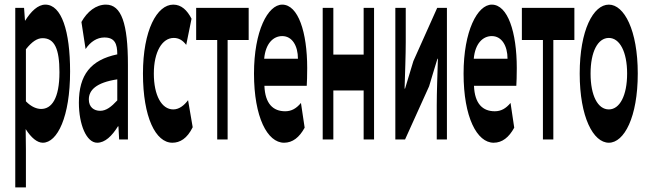

<svg xmlns="http://www.w3.org/2000/svg" viewBox="-20 -603 2803 830"><path d="M46 -569V207H92V44L91 -45C115 -7 141 14 165 14C228 14 283 -98 283 -294C283 -469 246 -583 176 -583C144 -583 114 -554 89 -514H88L84 -569ZM92 -165V-390C118 -423 141 -438 164 -438C216 -438 237 -391 237 -291C237 -177 203 -132 158 -132C140 -132 116 -140 92 -165Z M400 14C434 14 464 -15 490 -57H492L495 0H533V-323C533 -501 505 -583 438 -583C395 -583 357 -553 332 -508L350 -391C371 -423 400 -441 431 -441C476 -441 487 -414 487 -368C372 -344 321 -279 321 -159C321 -64 354 14 400 14ZM364 -173C364 -213 395 -246 487 -260V-169C461 -141 439 -124 413 -124C386 -124 364 -140 364 -173Z M725 14C758 14 789 -4 813 -53L793 -170C776 -147 754 -130 729 -130C679 -130 645 -190 645 -285C645 -379 681 -439 731 -439C752 -439 769 -430 785 -409L808 -522C789 -559 764 -583 729 -583C659 -583 598 -473 598 -285C598 -96 653 14 725 14Z M919 -430V0H964V-430H1055V-569H828V-430Z M1208 14C1245 14 1274 -9 1297 -51L1281 -158C1261 -134 1240 -122 1213 -122C1161 -122 1126 -154 1123 -232H1306C1307 -246 1308 -277 1308 -309C1308 -464 1269 -583 1200 -583C1138 -583 1078 -469 1078 -285C1078 -96 1136 14 1208 14ZM1122 -349C1128 -416 1162 -447 1200 -447C1243 -447 1268 -405 1268 -349Z M1375 -569V0H1421V-212H1552V0H1597V-569H1552V-367H1421V-569Z M1689 -569V0H1731L1835 -230C1845 -262 1860 -315 1871 -349H1873C1871 -279 1868 -204 1868 -148V0H1912V-569H1870L1767 -339L1731 -220H1729C1731 -289 1734 -365 1734 -421V-569Z M2114 14C2151 14 2180 -9 2203 -51L2187 -158C2167 -134 2146 -122 2119 -122C2067 -122 2032 -154 2029 -232H2212C2213 -246 2214 -277 2214 -309C2214 -464 2175 -583 2106 -583C2044 -583 1984 -469 1984 -285C1984 -96 2042 14 2114 14ZM2028 -349C2034 -416 2068 -447 2106 -447C2149 -447 2174 -405 2174 -349Z M2327 -430V0H2372V-430H2463V-569H2236V-430Z M2612 14C2678 14 2737 -96 2737 -285C2737 -473 2678 -583 2612 -583C2545 -583 2486 -473 2486 -285C2486 -96 2545 14 2612 14ZM2533 -285C2533 -379 2564 -439 2612 -439C2659 -439 2691 -379 2691 -285C2691 -190 2659 -130 2612 -130C2564 -130 2533 -190 2533 -285Z"/></svg>

Font: 寒蝉无机体 CompactMedium
Style: Regular
Weight: 500
Width: 3
Designer: ChillTanhei {Warren2060}; 
Source Han Sans {Ryoko NISHIZUKA 西塚涼子 (kana, bopomofo & ideographs); Paul D. Hunt (Latin, Gre
Foundry: ChillType&Adobe
Version: Version 1.000;Glyphs 3.1.1 (3135)